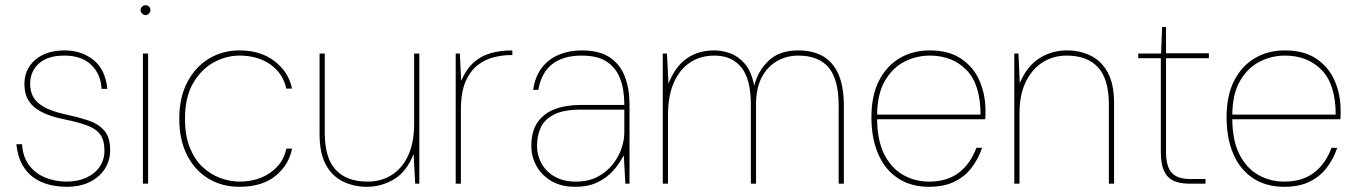

<svg xmlns="http://www.w3.org/2000/svg" viewBox="-20 -707 5221 739"><path d="M236 12Q185 12 143 -5Q101 -22 75 -58.5Q49 -95 43 -152H65Q68 -101 93.5 -69Q119 -37 157 -22.5Q195 -8 236 -8Q279 -8 312 -23Q345 -38 363.5 -65Q382 -92 382 -126Q382 -167 366 -189Q350 -211 317 -223.5Q284 -236 231 -247Q190 -255 160 -267Q130 -279 111 -295.5Q92 -312 83 -333.5Q74 -355 74 -383Q74 -422 93 -451Q112 -480 146.5 -496.5Q181 -513 228 -513Q294 -513 340 -476Q386 -439 393 -365H371Q368 -422 331 -457.5Q294 -493 228 -493Q163 -493 129.5 -462.5Q96 -432 96 -383Q96 -358 106.5 -336.5Q117 -315 145.5 -297.5Q174 -280 227 -268Q278 -257 318 -244Q358 -231 381 -205Q404 -179 404 -129Q404 -89 383.5 -57Q363 -25 325.5 -6.5Q288 12 236 12Z M530 0V-501H550V0ZM540 -649Q533 -649 527 -655Q521 -661 521 -668Q521 -676 527 -681.5Q533 -687 540 -687Q548 -687 553.5 -681.5Q559 -676 559 -668Q559 -661 553.5 -655Q548 -649 540 -649Z M901 12Q834 12 781.5 -20Q729 -52 699.5 -111Q670 -170 670 -249Q670 -332 701 -391Q732 -450 784.5 -481.5Q837 -513 902 -513Q983 -513 1037 -471.5Q1091 -430 1104 -366H1082Q1069 -425 1020.5 -459Q972 -493 902 -493Q850 -493 802 -466.5Q754 -440 723 -386.5Q692 -333 692 -250Q692 -185 710.5 -139Q729 -93 759.5 -64.5Q790 -36 827.5 -22Q865 -8 902 -8Q947 -8 984.5 -23Q1022 -38 1048 -66.5Q1074 -95 1082 -135H1104Q1092 -72 1040.5 -30Q989 12 901 12Z M1392 12Q1342 12 1300 -8.5Q1258 -29 1234 -73.5Q1210 -118 1210 -191V-501H1230V-196Q1230 -99 1272 -53.5Q1314 -8 1395 -8Q1448 -8 1488.5 -34Q1529 -60 1551.5 -109.5Q1574 -159 1574 -231V-501H1594V0H1578L1572 -114Q1545 -46 1496.5 -17Q1448 12 1392 12Z M1734 0V-501H1750L1755 -396Q1774 -440 1802 -465.5Q1830 -491 1867.5 -502Q1905 -513 1952 -513V-495H1944Q1917 -495 1884 -487.5Q1851 -480 1821.5 -458.5Q1792 -437 1773 -395.5Q1754 -354 1754 -286V0Z M2194 12Q2140 12 2102.5 -10Q2065 -32 2045 -68Q2025 -104 2025 -145Q2025 -201 2048.5 -235.5Q2072 -270 2114.5 -286.5Q2157 -303 2215 -303H2383Q2383 -362 2367 -404Q2351 -446 2315.5 -469.5Q2280 -493 2219 -493Q2149 -493 2106.5 -461Q2064 -429 2052 -361H2032Q2040 -414 2066.5 -447.5Q2093 -481 2132.5 -497Q2172 -513 2219 -513Q2288 -513 2328 -485.5Q2368 -458 2385.5 -411Q2403 -364 2403 -306V0H2387L2381 -109Q2375 -98 2362 -78Q2349 -58 2327.5 -37.5Q2306 -17 2273.5 -2.5Q2241 12 2194 12ZM2196 -8Q2245 -8 2280 -26.5Q2315 -45 2338 -74Q2361 -103 2372 -135.5Q2383 -168 2383 -197V-285H2215Q2150 -285 2113 -266.5Q2076 -248 2061.5 -216.5Q2047 -185 2047 -145Q2047 -109 2064.5 -77.5Q2082 -46 2115.5 -27Q2149 -8 2196 -8Z M2531 0V-501H2547L2553 -385Q2578 -450 2622.5 -481.5Q2667 -513 2730 -513Q2759 -513 2790 -502Q2821 -491 2846.5 -462Q2872 -433 2883 -377Q2897 -434 2938.5 -473.5Q2980 -513 3052 -513Q3107 -513 3146 -491.5Q3185 -470 3206.5 -423Q3228 -376 3228 -298V0H3208V-300Q3208 -401 3169.5 -447Q3131 -493 3052 -493Q3008 -493 2971 -472Q2934 -451 2912 -409.5Q2890 -368 2890 -305V0H2870V-305Q2870 -402 2833.5 -447.5Q2797 -493 2730 -493Q2676 -493 2636 -466.5Q2596 -440 2573.5 -389Q2551 -338 2551 -262V0Z M3556 12Q3486 12 3436 -21Q3386 -54 3360 -114.5Q3334 -175 3334 -256Q3334 -339 3363 -396Q3392 -453 3442.5 -483Q3493 -513 3559 -513Q3632 -513 3679.5 -481Q3727 -449 3750 -396.5Q3773 -344 3773 -282Q3773 -273 3773 -265.5Q3773 -258 3772 -248H3345V-266H3754Q3754 -382 3700 -437.5Q3646 -493 3559 -493Q3507 -493 3461 -469.5Q3415 -446 3385.5 -395Q3356 -344 3356 -261V-252Q3356 -167 3383.5 -113Q3411 -59 3456.5 -33.5Q3502 -8 3556 -8Q3625 -8 3670 -42Q3715 -76 3738 -138H3760Q3745 -94 3718.5 -60Q3692 -26 3652 -7Q3612 12 3556 12Z M3884 0V-501H3900L3905 -387Q3933 -453 3981 -483Q4029 -513 4086 -513Q4137 -513 4178.5 -492.5Q4220 -472 4244 -427.5Q4268 -383 4268 -310V0H4248V-305Q4248 -402 4206.5 -447.5Q4165 -493 4086 -493Q4034 -493 3993.5 -467.5Q3953 -442 3928.5 -392.5Q3904 -343 3904 -271V0Z M4558 0Q4522 0 4497.5 -11Q4473 -22 4460.5 -49Q4448 -76 4448 -122V-483H4361V-501H4449L4453 -603H4468V-502H4633V-483H4468V-122Q4468 -67 4489.5 -42.5Q4511 -18 4561 -18H4620V0Z M4923 12Q4853 12 4803 -21Q4753 -54 4727 -114.5Q4701 -175 4701 -256Q4701 -339 4730 -396Q4759 -453 4809.5 -483Q4860 -513 4926 -513Q4999 -513 5046.5 -481Q5094 -449 5117 -396.5Q5140 -344 5140 -282Q5140 -273 5140 -265.5Q5140 -258 5139 -248H4712V-266H5121Q5121 -382 5067 -437.5Q5013 -493 4926 -493Q4874 -493 4828 -469.5Q4782 -446 4752.5 -395Q4723 -344 4723 -261V-252Q4723 -167 4750.5 -113Q4778 -59 4823.5 -33.5Q4869 -8 4923 -8Q4992 -8 5037 -42Q5082 -76 5105 -138H5127Q5112 -94 5085.5 -60Q5059 -26 5019 -7Q4979 12 4923 12Z"/></svg>

Font: DM Sans 17pt Thin
Style: Regular
Weight: 250
Version: Version 4.004;gftools[0.9.30]